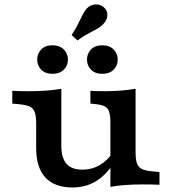

<svg xmlns="http://www.w3.org/2000/svg" viewBox="-20 -819 761 851"><path d="M323.3 -639.7 297.4 -663.8Q315.8 -691.8 326.6 -713.9Q337.5 -735.9 345.7 -752.7Q353.9 -769.4 364 -780.8Q380.1 -798.3 403.2 -799.4Q426.4 -800.5 441.9 -785.1Q456.4 -772.2 455.9 -751.3Q455.3 -730.4 437.5 -712.1Q426.2 -700 410.1 -691.1Q394 -682.1 372.7 -671Q351.3 -659.9 323.3 -639.7ZM251.9 -416.4V-208.2H140.3V-274.7Q140.3 -319.1 126.1 -335.7Q111.9 -352.4 71 -356.4L34.4 -359.9V-416.4Q49.6 -415.6 66.3 -415.2Q83 -414.8 109.7 -414.8Q152.3 -414.8 188.1 -417.6Q223.9 -420.4 251.9 -425.6ZM251.9 -208.2V-173.6Q251.9 -120 274.1 -93.5Q296.4 -67.1 345.4 -67.1Q393.5 -67.1 431.8 -93.5Q470 -119.9 498.3 -172.7L507.1 -137Q471 -63.3 420 -25.6Q369 12 301.5 12Q222 12 181.1 -32.3Q140.3 -76.6 140.3 -162.1V-208.2ZM469.3 0V-208.2H580.9V-141.7Q580.9 -97.3 595 -80.6Q609.2 -64 650.1 -60L686.8 -56.5V0Q672 -0.8 655.5 -1.2Q638.9 -1.6 611.5 -1.6Q568.9 -1.6 533 1.2Q497.2 4 469.3 9.2ZM580.9 -416.4V-208.2H469.3V-277.3Q469.3 -320.6 457.2 -336.7Q445.2 -352.8 409.5 -356.8L380.7 -359.9V-416.4Q395.1 -415.6 409.4 -415.2Q423.6 -414.8 447.6 -414.8Q485.2 -414.8 519.4 -417.8Q553.7 -420.8 580.9 -425.6ZM433.7 -491.8Q401.3 -491.8 383.4 -510.1Q365.5 -528.5 365.5 -555.3Q365.5 -581.2 383.4 -599.8Q401.3 -618.3 433.7 -618.3Q465.2 -618.3 483.5 -599.8Q501.8 -581.2 501.8 -555.3Q501.8 -528.5 483.5 -510.1Q465.2 -491.8 433.7 -491.8ZM213 -491.8Q180.6 -491.8 162.7 -510.1Q144.8 -528.5 144.8 -555.3Q144.8 -581.2 162.7 -599.8Q180.6 -618.3 213 -618.3Q244.5 -618.3 262.8 -599.8Q281.1 -581.2 281.1 -555.3Q281.1 -528.5 262.8 -510.1Q244.5 -491.8 213 -491.8Z"/></svg>

Font: Playfair 5pt SemiExpanded Light
Style: Regular
Weight: 300
Width: 6
Designer: Claus Eggers Sørensen
Foundry: Claus Eggers Sørensen
Version: Version 2.203